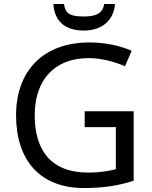

<svg xmlns="http://www.w3.org/2000/svg" viewBox="-20 -938 768 968"><path d="M560 -918H505C498 -866 456 -855 404 -855C343 -855 309 -863 303 -918H249C254 -836 303 -784 402 -784C498 -784 553 -838 560 -918ZM407 -377V-297H564V-85C528 -76 487 -68 424 -68C232 -68 155 -186 155 -357C155 -535 255 -645 426 -645C494 -645 559 -626 610 -604L644 -682C583 -708 511 -724 431 -724C197 -724 61 -580 61 -357C61 -131 181 10 403 10C503 10 577 -2 654 -27V-377Z"/></svg>

Font: Noto Sans Brahmi
Style: Regular
Weight: 400
Designer: Monotype Design Team
Foundry: Monotype Imaging Inc.
Version: Version 2.004